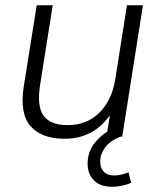

<svg xmlns="http://www.w3.org/2000/svg" viewBox="-20 -521 609 732"><path d="M226 8Q139 8 96.5 -40Q54 -88 71 -194L120 -501H181L133 -198Q120 -116 146 -80Q172 -44 237 -44Q311 -44 358.5 -91Q406 -138 419 -216L464 -501H525L446 0H386L399 -82Q336 8 226 8ZM406 191Q362 191 338 166.5Q314 142 314 103Q314 57 343 21.5Q372 -14 417 -34L439 0Q399 16 380.5 41.5Q362 67 362 95Q362 119 375.5 133.5Q389 148 416 148Q440 148 470 136L480 176Q467 182 447.5 186.5Q428 191 406 191Z"/></svg>

Font: Mulish Light
Style: Italic
Weight: 300
Italic angle: -9°
Designer: Vernon Adams
Foundry: Vernon Adams
Version: Version 3.603; ttfautohint (v1.8.3)